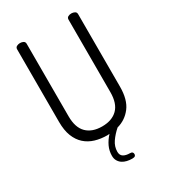

<svg xmlns="http://www.w3.org/2000/svg" viewBox="-222 -837 1011 1145"><g transform="rotate(-30 283.0 -265.0)"><path d="M427 -707Q427 -720 437 -725.5Q447 -731 460 -731Q472 -731 482.5 -725.5Q493 -720 493 -707V-208Q493 -118 455.5 -69Q418 -20 359 -4Q328 23 306.5 54Q285 85 285 121Q285 145 301.5 155.5Q318 166 347 166Q367 166 367 184Q367 192 361.5 196.5Q356 201 342 201Q324 201 306.5 197Q289 193 275.5 184Q262 175 253.5 160.5Q245 146 245 126Q245 92 259 62Q273 32 298 5Q294 5 290.5 5.5Q287 6 283 6Q239 6 200.5 -5.5Q162 -17 133.5 -42.5Q105 -68 89 -108.5Q73 -149 73 -208V-707Q73 -720 83.5 -725.5Q94 -731 106 -731Q119 -731 129 -725.5Q139 -720 139 -707V-208Q139 -130 177 -92.5Q215 -55 283 -55Q351 -55 389 -92.5Q427 -130 427 -208Z"/></g></svg>

Font: AkaAcidDosis
Style: Regular
Weight: 400
Designer: Edgar Tolentino, Pablo Impallari, Igino Marini, Aka-Acid
Foundry: Edgar Tolentino, Pablo Impallari, Igino Marini, Cyberella
Version: Version 1.007